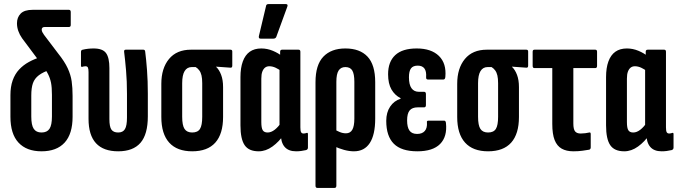

<svg xmlns="http://www.w3.org/2000/svg" viewBox="-20 -734 3314 939"><path d="M183 6Q110 6 70.5 -36.5Q31 -79 31 -163V-269Q31 -310 42 -341Q53 -372 73.5 -394Q94 -416 121.5 -431Q149 -446 181 -456L228 -394Q191 -382 170 -366Q149 -350 141 -327Q133 -304 133 -267V-164Q133 -122 145 -104Q157 -86 183 -86Q210 -86 222 -104Q234 -122 234 -164V-270Q234 -307 229.5 -329.5Q225 -352 214.5 -372.5Q204 -393 182 -421L88 -547Q76 -564 69.5 -582.5Q63 -601 63 -620Q63 -649 81 -667.5Q99 -686 140 -686H317Q326 -686 326 -675V-612Q326 -602 317 -602H199Q184 -602 184 -589Q184 -583 187 -577Q190 -571 195 -564L264 -473Q296 -433 311 -400.5Q326 -368 330.5 -336.5Q335 -305 335 -265V-163Q335 -79 296 -36.5Q257 6 183 6Z M558 6Q486 6 449.5 -33.5Q413 -73 413 -153V-381Q413 -397 410 -403.5Q407 -410 398 -410Q393 -410 389 -409Q385 -408 382 -407Q376 -406 376 -413V-480Q376 -490 385 -491Q397 -494 410.5 -495.5Q424 -497 438 -497Q482 -497 498.5 -474.5Q515 -452 515 -401V-152Q515 -114 525 -100Q535 -86 558 -86Q581 -86 591 -102.5Q601 -119 601 -159V-275Q601 -337 596.5 -389Q592 -441 587 -481Q586 -491 595 -491H681Q689 -491 690 -482Q695 -444 699 -391Q703 -338 703 -276V-165Q703 -77 667 -35.5Q631 6 558 6Z M920 6Q846 6 807.5 -36.5Q769 -79 769 -162V-324Q769 -400 806.5 -445.5Q844 -491 914 -491H1107Q1116 -491 1116 -482V-413Q1116 -402 1107 -403L1037 -408V-407Q1052 -393 1061.5 -368Q1071 -343 1071 -308V-162Q1071 -79 1033 -36.5Q995 6 920 6ZM920 -86Q947 -86 958 -103.5Q969 -121 969 -163V-327Q969 -350 965.5 -365Q962 -380 954.5 -390Q947 -400 937 -406H918Q895 -406 883 -386.5Q871 -367 871 -327V-163Q871 -121 882.5 -103.5Q894 -86 920 -86Z M1245 6Q1197 6 1176.5 -24Q1156 -54 1156 -121V-357Q1156 -402 1167.5 -433.5Q1179 -465 1201.5 -481Q1224 -497 1258 -497Q1287 -497 1314.5 -485.5Q1342 -474 1361 -458L1358 -384Q1343 -396 1327.5 -403Q1312 -410 1297 -410Q1285 -410 1276.5 -403.5Q1268 -397 1263 -384Q1258 -371 1258 -349V-137Q1258 -108 1265 -97Q1272 -86 1289 -86Q1306 -86 1323.5 -99.5Q1341 -113 1356 -136L1370 -78Q1345 -41 1312.5 -17.5Q1280 6 1245 6ZM1428 6Q1353 6 1353 -82V-99L1347 -106V-418L1350 -443V-481Q1350 -491 1360 -491H1440Q1449 -491 1449 -481V-111Q1449 -94 1452.5 -87.5Q1456 -81 1465 -81Q1469 -81 1473 -82Q1477 -83 1480 -84Q1486 -86 1486 -78V-12Q1486 -3 1477 0Q1452 6 1428 6ZM1254 -545Q1244 -545 1246 -557L1281 -704Q1282 -714 1293 -714H1378Q1390 -714 1385 -701L1331 -553Q1327 -545 1317 -545Z M1532 185Q1523 185 1523 174V-332Q1523 -417 1561.5 -457Q1600 -497 1669 -497Q1740 -497 1777.5 -457Q1815 -417 1815 -332V-154Q1815 -75 1788.5 -34.5Q1762 6 1711 6Q1688 6 1662.5 -1Q1637 -8 1612 -20V-102Q1626 -95 1641 -88.5Q1656 -82 1672 -82Q1693 -82 1703 -99.5Q1713 -117 1713 -154V-334Q1713 -372 1703 -389Q1693 -406 1669 -406Q1647 -406 1636 -389Q1625 -372 1625 -334V174Q1625 185 1616 185Z M2021 6Q1943 6 1906 -31Q1869 -68 1869 -143Q1869 -184 1888 -212.5Q1907 -241 1939 -251V-254Q1911 -268 1894.5 -296.5Q1878 -325 1878 -371Q1878 -432 1913 -464.5Q1948 -497 2018 -497Q2089 -497 2126.5 -460.5Q2164 -424 2158 -358Q2157 -345 2148 -345H2073Q2063 -345 2064 -357Q2068 -413 2023 -413Q2000 -413 1990 -399.5Q1980 -386 1980 -356Q1980 -320 1992.5 -302.5Q2005 -285 2029 -285H2054Q2063 -285 2063 -274V-220Q2063 -209 2054 -209H2023Q1996 -209 1983.5 -194Q1971 -179 1971 -145Q1971 -112 1982.5 -95.5Q1994 -79 2020 -79Q2045 -79 2057.5 -93.5Q2070 -108 2068 -135Q2066 -144 2076 -144H2152Q2160 -144 2161 -132Q2168 -66 2132.5 -30Q2097 6 2021 6Z M2367 6Q2293 6 2254.5 -36.5Q2216 -79 2216 -162V-324Q2216 -400 2253.5 -445.5Q2291 -491 2361 -491H2554Q2563 -491 2563 -482V-413Q2563 -402 2554 -403L2484 -408V-407Q2499 -393 2508.5 -368Q2518 -343 2518 -308V-162Q2518 -79 2480 -36.5Q2442 6 2367 6ZM2367 -86Q2394 -86 2405 -103.5Q2416 -121 2416 -163V-327Q2416 -350 2412.5 -365Q2409 -380 2401.5 -390Q2394 -400 2384 -406H2365Q2342 -406 2330 -386.5Q2318 -367 2318 -327V-163Q2318 -121 2329.5 -103.5Q2341 -86 2367 -86Z M2784 6Q2750 6 2727 -7Q2704 -20 2692.5 -49Q2681 -78 2681 -128V-401H2594Q2585 -401 2585 -412V-481Q2585 -491 2594 -491H2891Q2900 -491 2900 -481V-412Q2900 -401 2891 -401H2784V-130Q2784 -102 2792.5 -91.5Q2801 -81 2820 -81Q2831 -81 2842.5 -82.5Q2854 -84 2862 -86Q2869 -88 2869 -78V-13Q2869 -5 2862 -2Q2849 0 2829.5 3Q2810 6 2784 6Z M3033 6Q2985 6 2964.5 -24Q2944 -54 2944 -121V-357Q2944 -402 2955.5 -433.5Q2967 -465 2989.5 -481Q3012 -497 3046 -497Q3075 -497 3102.5 -485.5Q3130 -474 3149 -458L3146 -384Q3131 -396 3115.5 -403Q3100 -410 3085 -410Q3073 -410 3064.5 -403.5Q3056 -397 3051 -384Q3046 -371 3046 -349V-137Q3046 -108 3053 -97Q3060 -86 3077 -86Q3094 -86 3111.5 -99.5Q3129 -113 3144 -136L3158 -78Q3133 -41 3100.5 -17.5Q3068 6 3033 6ZM3216 6Q3141 6 3141 -82V-99L3135 -106V-418L3138 -443V-481Q3138 -491 3148 -491H3228Q3237 -491 3237 -481V-111Q3237 -94 3240.5 -87.5Q3244 -81 3253 -81Q3257 -81 3261 -82Q3265 -83 3268 -84Q3274 -86 3274 -78V-12Q3274 -3 3265 0Q3240 6 3216 6Z"/></svg>

Font: Sofia Sans Extra Condensed
Style: Bold
Weight: 700
Designer: Botio Nikoltchev, Ani Petrova
Foundry: lettersoup
Version: Version 4.101